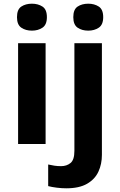

<svg xmlns="http://www.w3.org/2000/svg" viewBox="-20 -780 650 1040"><path d="M227 -546V0H78V-546ZM153 -760Q186 -760 210 -744.5Q234 -729 234 -687Q234 -646 210 -630Q186 -614 153 -614Q119 -614 95.5 -630Q72 -646 72 -687Q72 -729 95.5 -744.5Q119 -760 153 -760ZM339 240Q314 240 286.5 236.5Q259 233 241 228V111Q259 115 275 117.5Q291 120 311 120Q341 120 362 103Q383 86 383 37V-546H532V59Q532 109 513 150Q494 191 451.5 215.5Q409 240 339 240ZM377 -687Q377 -729 400.5 -744.5Q424 -760 458 -760Q491 -760 515 -744.5Q539 -729 539 -687Q539 -646 515 -630Q491 -614 458 -614Q424 -614 400.5 -630Q377 -646 377 -687Z"/></svg>

Font: Noto Sans Armenian
Style: Bold
Weight: 700
Version: Version 2.007